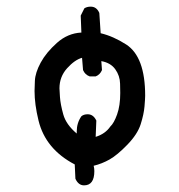

<svg xmlns="http://www.w3.org/2000/svg" viewBox="-20 -501 540 578"><path d="M233 57Q216 57 207 37L205 -6Q117 -52 96 -138Q84 -187 84 -227Q84 -233 85 -257.5Q86 -282 102.5 -312.5Q119 -343 151.5 -372Q184 -401 225 -403L223 -454L234 -476Q242 -481 253 -481Q271 -481 279 -462L283 -401Q321 -392 360 -367Q417 -330 417 -213Q417 -204 415 -180.5Q413 -157 403.5 -127Q394 -97 363.5 -65.5Q333 -34 310 -21Q287 -8 262 -2Q264 6 264 14Q264 57 233 57ZM268 -89Q297 -98 312 -120Q323 -130 332.5 -156.5Q342 -183 342 -221Q342 -225 341.5 -249Q341 -273 327 -292.5Q313 -312 285 -317L287 -290Q281 -276 268 -271H250Q236 -276 230 -290L227 -327Q205 -321 182 -295.5Q159 -270 159 -235Q159 -231 160.5 -209Q162 -187 170.5 -156.5Q179 -126 211 -99V-105Q211 -131 225 -151Q232 -157 244 -157Q261 -157 270 -138Z"/></svg>

Font: Xiaolai SC
Style: Regular
Weight: 400
Designer: Nozomi Seto 瀬戸のぞみ
Version: Version 3.11;December 4, 2020;FontCreator 13.0.0.2613 64-bit